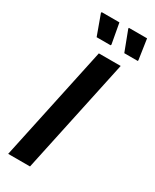

<svg xmlns="http://www.w3.org/2000/svg" viewBox="-223 -940 808 998"><g transform="rotate(30 180.5 -440.5)"><path d="M18 0 165 -688H296L149 0ZM197 -755H113L69 -876L71 -881H177L199 -760ZM360 -755H279L233 -876L234 -881H343L361 -760Z"/></g></svg>

Font: Saira SemiCondensed SemiBold
Style: Italic
Weight: 600
Width: 4
Italic angle: -12°
Designer: Hector Gatti with collaboration of the Omnibus-Type team
Foundry: Omnibus-Type
Version: Version 1.101